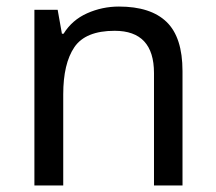

<svg xmlns="http://www.w3.org/2000/svg" viewBox="-20 -566 658 586"><path d="M85 -536H156L169 -463H174Q200 -505 246 -525.5Q292 -546 343 -546Q440 -546 488.5 -499Q537 -452 537 -349V0H450V-343Q450 -472 330 -472Q241 -472 207 -422Q173 -372 173 -278V0H85Z"/></svg>

Font: BC Sans
Style: Regular
Weight: 400
Designer: Monotype Design Team
Province of B.C.
Foundry: Monotype Imaging Inc.
Version: Version 2.000;GOOG;noto-source:20170915:90ef993387c0